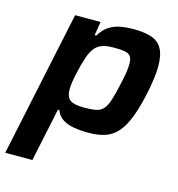

<svg xmlns="http://www.w3.org/2000/svg" viewBox="-123 -611 835 903"><g transform="rotate(15 294.5 -159.0)"><path d="M-16 200 134 -510H258L247 -443H255Q275 -477 301 -492.5Q327 -508 356 -513Q385 -518 414 -518Q471 -518 505.5 -506Q540 -494 557 -463.5Q574 -433 574 -379Q574 -354 570 -322Q566 -290 558 -250Q542 -174 523 -124Q504 -74 479 -45Q454 -16 419.5 -4Q385 8 337 8Q298 8 266 2.5Q234 -3 211 -17.5Q188 -32 178 -60H171L116 200ZM287 -101Q323 -101 345 -105.5Q367 -110 380.5 -125.5Q394 -141 404 -172Q414 -203 425 -255Q433 -289 436.5 -313Q440 -337 440 -354Q440 -379 431.5 -391Q423 -403 403 -406.5Q383 -410 350 -410Q322 -410 302.5 -405Q283 -400 269.5 -389Q256 -378 247 -361Q240 -350 233.5 -331Q227 -312 221 -290Q215 -268 210 -245Q205 -222 202 -202Q199 -182 199 -167Q199 -130 218 -115.5Q237 -101 287 -101Z"/></g></svg>

Font: Saira Thin SemiBold
Style: Italic
Weight: 600
Italic angle: -12°
Version: Version 1.101